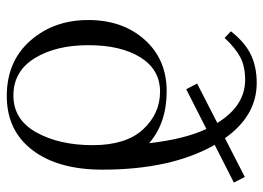

<svg xmlns="http://www.w3.org/2000/svg" viewBox="-128 -658 795 580"><g transform="rotate(90 270.0 -367.5)"><path d="M221 -710Q180 -710 152.5 -695.5Q125 -681 94 -648L74 -667Q108 -710 145 -727.5Q182 -745 230 -745Q329 -745 397 -649L514 -709L531 -676L417 -618Q492 -487 492 -279Q492 -145 433 -67.5Q374 10 269.5 10Q165 10 102.5 -61Q40 -132 40 -236Q40 -340 99.5 -406.5Q159 -473 255 -473Q351 -473 412 -420Q400 -527 369 -593L249 -532L232 -565L351 -626Q299 -710 221 -710ZM155.5 -74Q195 -10 268 -10Q341 -10 379.5 -79.5Q418 -149 418 -249.5Q418 -350 370.5 -401.5Q323 -453 256.5 -453Q190 -453 153 -394Q116 -335 116 -236.5Q116 -138 155.5 -74Z"/></g></svg>

Font: Gilda Display
Style: Regular
Weight: 400
Designer: Eduardo Rodriguez Tunni
Foundry: Eduardo Rodriguez Tunni
Version: Version 1.001